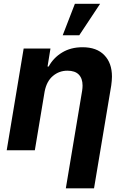

<svg xmlns="http://www.w3.org/2000/svg" viewBox="-20 -806 662 1030"><path d="M405.2 -616.8H316.4L381.7 -785.5H517ZM484.4 204.5H333.1L420.8 -320.3Q422.9 -334.5 422.9 -347.3Q422.9 -384.9 402.7 -405.9Q382.5 -426.8 341.6 -426.8Q297.6 -426.8 264.2 -398.8Q230.5 -371.1 219.5 -315.3L166.9 0H16L106.9 -545.5H250.7L235.1 -449.2H241.1Q266.7 -496.1 312.9 -524.1Q359.4 -552.6 422.6 -552.6Q499.3 -552.6 539.8 -509.9Q580.6 -468 580.6 -395.2Q580.6 -383.9 579.5 -372Q578.5 -360.1 576.7 -347.3Z"/></svg>

Font: Linik Sans
Style: Bold Italic
Weight: 700
Italic angle: 9°
Designer: Fonts by Rasmus Andersson / Changes by Cristiano Sobral with parts from Marc Monis
Foundry: rsms
Version: Version 3.020; ttfautohint (v1.6)